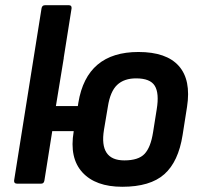

<svg xmlns="http://www.w3.org/2000/svg" viewBox="-20 -703 770 735"><path d="M45 0Q33 0 34 -12L98 -414L139 -671Q141 -683 152 -683H244Q255 -683 254 -671L224 -482V-480L194 -297H278L280 -310Q312 -504 510 -504Q617 -504 664.5 -450.5Q712 -397 696 -294L679 -186Q663 -84 609 -36Q555 12 448 12Q346 12 295.5 -43Q245 -98 262 -199V-201H180L150 -12Q148 0 138 0ZM456 -89Q510 -89 533.5 -114Q557 -139 566 -197L580 -285Q590 -346 572.5 -374.5Q555 -403 501 -403Q455 -403 428.5 -378Q402 -353 393 -295L378 -206Q359 -89 456 -89Z"/></svg>

Font: Sofia Sans
Style: Bold Italic
Weight: 700
Italic angle: -9°
Designer: Botio Nikoltchev, Ani Petrova
Foundry: lettersoup
Version: Version 4.101; ttfautohint (v1.8.4.7-5d5b)